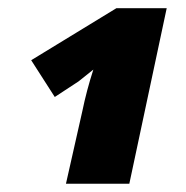

<svg xmlns="http://www.w3.org/2000/svg" viewBox="-20 -734 454 469"><path d="M264.2 -713.9H387.2L295.9 -285.2H141.1L181.2 -462.9Q191.4 -512.7 208 -564L171.9 -535.2L113.8 -497.1L56.2 -586.9Z"/></svg>

Font: Open Sans Extrabold
Style: Italic
Weight: 800
Italic angle: -12°
Foundry: Ascender Corporation
Version: Version 1.10